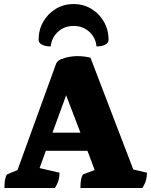

<svg xmlns="http://www.w3.org/2000/svg" viewBox="-20 -935 753 955"><path d="M2 0Q2 -29 6.5 -47.5Q11 -66 18 -69L67 -89L259 -618Q264 -632 284 -640.5Q304 -649 326.5 -652.5Q349 -656 363 -656Q381 -656 397.5 -654Q414 -652 430 -648L643 -92L711 -76Q711 -57 706.5 -39.5Q702 -22 688 0H380Q380 -29 384.5 -47.5Q389 -66 396 -69L451 -89L415 -185H208L177 -99L276 -76Q276 -57 271.5 -39.5Q267 -22 253 0ZM241 -275H380L309 -461ZM346 -915Q298 -915 258.5 -891.5Q219 -868 195.5 -827.5Q172 -787 172 -737Q172 -722 188.5 -713Q205 -704 232 -704Q237 -748 268.5 -777Q300 -806 346 -806Q392 -806 424 -777Q456 -748 460 -704Q487 -704 503.5 -713Q520 -722 520 -737Q520 -787 496.5 -827.5Q473 -868 433.5 -891.5Q394 -915 346 -915Z"/></svg>

Font: Petrona Black
Style: Regular
Weight: 900
Designer: Ringo R. Seeber
Foundry: Ringo R. Seeber
Version: Version 2.001; ttfautohint (v1.8.3)